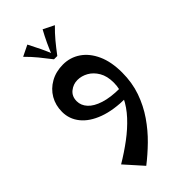

<svg xmlns="http://www.w3.org/2000/svg" viewBox="-306 -696 1132 1132"><g transform="rotate(-45 260.0 -129.5)"><path d="M178.8 370.8 79.8 260Q142.8 222.5 198.9 180.5Q255 138.5 298.2 91.8Q341.5 45 366 -6Q390.5 -57 390.5 -112Q390.5 -166 369.2 -202.1Q348 -238.2 315.9 -256.2Q283.8 -274.2 249.5 -274.2Q214.5 -274.2 186.2 -251.6Q158 -229 158 -188.5Q158 -153.2 184 -124.8Q210 -96.2 262.5 -79.4Q315 -62.5 392.5 -62.5L380 3.2Q274.8 3.2 201.6 -23.8Q128.5 -50.8 90.5 -97.9Q52.5 -145 52.5 -205Q52.5 -260.2 77.9 -303.9Q103.2 -347.5 149.1 -373.2Q195 -399 254 -399Q314 -399 362.4 -366Q410.8 -333 439.1 -270.5Q467.5 -208 467.5 -119Q467.5 -35 442.4 36.9Q417.2 108.8 375.1 169.8Q333 230.8 281.8 280.8Q230.5 330.8 178.8 370.8ZM188.5 -630.5Q208.5 -592 226.4 -555Q244.2 -518 259 -479.2L238.2 -458Q206.5 -499 180.8 -530.6Q155 -562.2 120 -597ZM315.8 -630.5 384.2 -596.5Q350.8 -564 323.4 -531.1Q296 -498.2 265.8 -458H238.2L245.2 -479.2Q260 -518 277.9 -556.1Q295.8 -594.2 315.8 -630.5Z"/></g></svg>

Font: Marhey Light
Style: Regular
Weight: 300
Designer: Nur Syamsi & Bustanul Arifin
Foundry: Namelatype
Version: Version 1.000